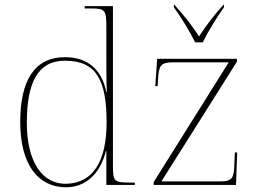

<svg xmlns="http://www.w3.org/2000/svg" viewBox="-20 -786 1099 816"><path d="M809 -606H842C863 -651 903 -715 932 -755V-766H930C885 -716 858 -680 826 -631C794 -680 766 -716 721 -766H719V-755C748 -715 788 -651 809 -606ZM261 10C343 10 406 -47 430 -144H432V0H553V-10H537C464 -10 460 -14 460 -84V-760H340V-750H365C425 -750 432 -746 432 -672V-543C432 -515 432 -432 434 -394H432C412 -493 351 -543 256 -543C126 -543 66 -443 66 -267C66 -88 141 10 261 10ZM633 0H983L988 -138H978L976 -85C974 -29 967 -15 915 -15H666L987 -524V-536H648L640 -420H650L652 -452C655 -507 663 -521 715 -521H952L633 -12ZM261 -5C163 -3 94 -93 94 -264C94 -436 141 -528 256 -528C392 -528 433 -442 433 -265C433 -102 376 -7 261 -5Z"/></svg>

Font: Noto Serif Display Thin
Style: Regular
Weight: 100
Designer: Monotype Design Team
Foundry: Monotype Imaging Inc.
Version: Version 2.009